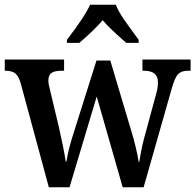

<svg xmlns="http://www.w3.org/2000/svg" viewBox="-21 -786 820 806"><path d="M66 -436Q57 -467 43 -478Q29 -489 2 -489H-1V-536H248V-489H237Q209 -489 195.5 -480Q182 -471 182 -447Q182 -434 190 -404L226 -253Q246 -166 255 -108H258Q266 -161 291 -237L384 -532H442L530 -237Q540 -205 549 -167Q558 -129 561 -107H564Q573 -170 592 -235L634 -390Q642 -417 642 -440Q642 -465 627.5 -477Q613 -489 584 -489H577V-536H779V-489H767Q740 -489 726 -474Q712 -459 699 -411L582 0H494L385 -381L271 0H184ZM260 -619Q336 -718 357 -766H465Q477 -737 499 -705Q521 -673 561 -619V-606H509Q440 -666 410 -701Q377 -662 312 -606H260Z"/></svg>

Font: Noto Serif NarrowSemiBold
Style: Regular
Weight: 600
Width: 4
Designer: Monotype Design Team
Foundry: Monotype Imaging Inc.
Version: Version 1.001